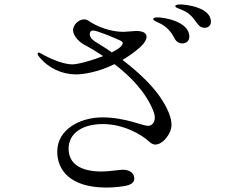

<svg xmlns="http://www.w3.org/2000/svg" viewBox="-20 -835 1040 862"><path d="M791 -815C777 -815 767 -813 767 -808C767 -801 777 -799 796 -791C833 -776 845 -757 866 -729C876 -715 887 -710 899 -710C908 -710 927 -716 927 -737C927 -805 807 -815 791 -815ZM687 -757C677 -757 668 -755 668 -749C668 -743 680 -739 692 -733C729 -716 748 -693 764 -662C773 -645 787 -640 799 -640C814 -640 830 -650 830 -670C830 -740 714 -757 687 -757ZM530 -566C556 -581 583 -600 609 -623C628 -640 638 -657 638 -670C638 -690 615 -696 591 -696C582 -696 546 -692 534 -692C481 -692 420 -712 377 -742C370 -747 363 -748 357 -748C332 -748 308 -722 308 -700C308 -679 326 -654 355 -636C360 -633 396 -615 443 -583C391 -563 330 -546 304 -546C266 -546 209 -570 176 -588C168 -592 159 -599 154 -599C150 -599 149 -596 149 -593C149 -588 154 -582 159 -576C199 -529 258 -501 321 -501C352 -501 419 -510 494 -547C562 -495 635 -423 669 -335C673 -325 675 -315 675 -307C675 -285 662 -270 645 -270C620 -270 542 -308 440 -308C339 -308 237 -254 237 -154C237 -72 294 5 452 7C477 7 500 6 535 1C569 -4 583 -16 583 -34C583 -52 568 -73 532 -73C518 -73 467 -65 437 -65C335 -65 288 -104 288 -168C288 -234 346 -278 442 -278C534 -278 614 -232 649 -200C655 -194 665 -186 677 -186C712 -186 750 -236 750 -274C750 -304 735 -343 709 -384C670 -447 603 -510 530 -566ZM417 -642C405 -649 383 -663 383 -681C383 -687 385 -698 398 -698C416 -698 492 -666 522 -652C528 -649 531 -645 531 -642C531 -637 528 -633 525 -629C518 -620 502 -610 482 -600C460 -615 439 -629 417 -642Z"/></svg>

Font: Shippori Mincho OTF
Style: Regular
Weight: 400
Designer: FONTDASU
Foundry: FONTDASU / Google Inc. / but / Adobe
Version: Version 3.300;hotconv 1.0.109;makeotfexe 2.5.65596